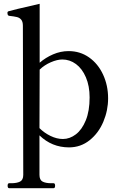

<svg xmlns="http://www.w3.org/2000/svg" viewBox="-20 -759 635 1007"><path d="M547 -243Q547 -180 522 -120.5Q497 -61 450 -23.5Q403 14 342 14Q252 14 187 -49V158Q187 185 203.5 193.5Q220 202 249 202H261Q269 202 269 215Q269 228 261 228H28Q20 228 20 215Q20 202 28 202H39Q68 202 85 193.5Q102 185 102 158L100 -624Q100 -645 91.5 -655.5Q83 -666 69 -669.5Q55 -673 28 -676Q19 -677 19 -692Q19 -698 25 -700Q39 -705 188 -739V-430Q219 -457 258.5 -474Q298 -491 340 -491Q400 -491 447 -458Q494 -425 520.5 -368Q547 -311 547 -243ZM450 -248Q450 -308 430.5 -353.5Q411 -399 378.5 -423Q346 -447 307 -447Q280 -447 246.5 -432.5Q213 -418 188 -394L187 -87Q212 -62 245 -46Q278 -30 310 -30Q346 -30 378 -54.5Q410 -79 430 -128Q450 -177 450 -248Z"/></svg>

Font: Shippori Mincho Medium
Style: Regular
Weight: 500
Designer: FONTDASU
Foundry: FONTDASU / Google Inc. / but / Adobe
Version: Version 3.110; ttfautohint (v1.8.3)